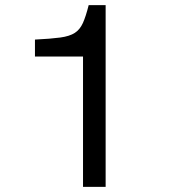

<svg xmlns="http://www.w3.org/2000/svg" viewBox="-20 -727 658 747"><path d="M303 0V-507H116V-573Q178 -576 214.5 -581Q251 -586 271 -599Q291 -612 302.5 -637.5Q314 -663 325 -707H391V0Z"/></svg>

Font: Fragment Mono SC
Style: Regular
Weight: 400
Monospace: yes
Designer: Wei Huang based on Nimbus Sans by URW Studio, based on Helvetica by Max Miedinger.
Foundry: Wei Huang
Version: Version 1.012; ttfautohint (v1.8.4.7-5d5b)